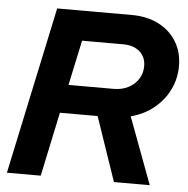

<svg xmlns="http://www.w3.org/2000/svg" viewBox="-51 -750 784 800"><g transform="rotate(5 341.0 -350.0)"><path d="M7 0 156 -700H468Q532.6 -700 580.7 -675.3Q628.8 -650.6 655.6 -606.9Q682.5 -563.3 682.5 -505Q682.5 -451.1 659.4 -404.8Q636.3 -358.4 595.5 -325.8Q554.6 -293.1 500.5 -278.8L604.5 0H454.7L363 -268.1H205.3L148.5 0ZM230.8 -386.7H419.5Q454 -386.7 480.8 -400.5Q507.7 -414.3 522.9 -438.2Q538.1 -462.1 538.1 -491.8Q538.1 -530.2 512.3 -552.7Q486.6 -575.2 443.2 -575.2H271.1Z"/></g></svg>

Font: Red Hat Display
Style: Italic
Weight: 300
Italic angle: -12°
Designer: Pentagram, MCKL
Foundry: Pentagram, MCKL
Version: Version 1.023